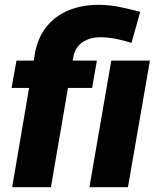

<svg xmlns="http://www.w3.org/2000/svg" viewBox="-20 -781 657 801"><path d="M192.4 0H30.8L123 -541.5Q132.8 -615.2 169.9 -664.3Q207 -713.4 265.1 -737.5Q323.2 -761.7 395 -760.7Q439 -760.3 481 -751.5Q522.9 -742.7 564.9 -731.9L528.8 -602.1Q496.6 -612.3 463.6 -618.9Q430.7 -625.5 397 -625.5Q355.5 -625.5 324.5 -605Q293.5 -584.5 285.6 -542ZM384.3 -528.3 364.3 -414.1H28.3L48.8 -528.3ZM605.5 -528.3 513.7 0H353L444.3 -528.3Z"/></svg>

Font: Roboto Black
Style: Italic
Weight: 900
Italic angle: -12°
Designer: Christian Robertson
Foundry: Google
Version: Version 3.0; 2020